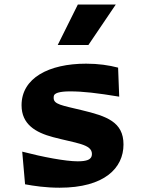

<svg xmlns="http://www.w3.org/2000/svg" viewBox="-20 -842 660 873"><path d="M371.5 -552.5C201.5 -552.5 78 -487 78 -363.5C78 -276.5 142 -239.5 221 -218.5C325.5 -190.5 398 -187 398 -142C398 -134 395.5 -127.5 392 -123.5C387.5 -118 376.5 -108.5 333.5 -108.5C278.5 -108.5 175 -128 81 -152.5L94 -4C135 3.5 187.5 11.5 251 11.5C455 11.5 541.5 -78 541.5 -185C541.5 -288 464.5 -314 352 -341C260.5 -363 224 -367.5 224 -396.5C224 -405 225 -409.5 229.5 -413.5C234 -417.5 248 -426.5 298 -426.5C358.5 -426.5 421.5 -419 522 -402.5L517 -534.5C475 -545.5 427.5 -552.5 371.5 -552.5ZM242.5 -637.5 334 -821.5H506.5L382 -637.5Z"/></svg>

Font: Monaspace Argon ExtraBold
Style: Bold
Weight: 800
Designer: Riley Cran & the Lettermatic Team
Foundry: Lettermatic
Version: Version 1.000 (Monaspace Argon)